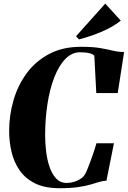

<svg xmlns="http://www.w3.org/2000/svg" viewBox="-20 -1006 691 1038"><path d="M302 11.5Q221.5 11.5 168.8 -15Q116 -41.5 85.5 -86Q55 -130.5 42.2 -185.5Q29.5 -240.5 29.5 -298Q29.5 -383 53 -464Q76.5 -545 124.5 -610.2Q172.5 -675.5 245.8 -714.2Q319 -753 418 -753Q483 -753 522.5 -746Q562 -739 590.8 -732Q619.5 -725 651 -725L616.5 -503H500.5L490 -705Q482 -713 469.5 -716.8Q457 -720.5 442.5 -722Q428 -723.5 413.5 -723.5Q368.5 -723.5 333.2 -687.2Q298 -651 273.5 -587.8Q249 -524.5 236.5 -443.5Q224 -362.5 224 -273Q224 -236.5 228.8 -192.5Q233.5 -148.5 246.2 -108.5Q259 -68.5 282 -42.8Q305 -17 341 -17Q361 -17 381.5 -23.2Q402 -29.5 418.5 -41.2Q435 -53 442.5 -69.5Q447 -77 455.2 -97.8Q463.5 -118.5 472.8 -144.2Q482 -170 490 -193.8Q498 -217.5 501.5 -231.5H596L555.5 -29Q539 -29 519 -23Q499 -17 471 -8.8Q443 -0.5 402 5.5Q361 11.5 302 11.5ZM407 -793 391 -810 549 -986.5 633 -894.5Q602.5 -870 563.8 -850.5Q525 -831 484.5 -816.8Q444 -802.5 407 -793Z"/></svg>

Font: Merriweather 144pt Black
Style: Italic
Weight: 900
Italic angle: -7.8°
Version: Version 2.101